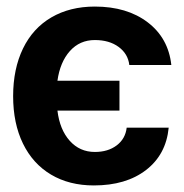

<svg xmlns="http://www.w3.org/2000/svg" viewBox="-20 -552 562 585"><path d="M266 13Q191 13 135.5 -20Q80 -53 50 -114.5Q20 -176 20 -259Q20 -342 50 -404Q80 -466 136.5 -499Q193 -532 269 -532Q367 -532 430 -484Q493 -436 502 -354H374Q370 -388 341.5 -409Q313 -430 269 -430Q223 -430 193 -396.5Q163 -363 155 -306H344V-215H155Q162 -157 192.5 -123Q223 -89 269 -89Q309 -89 335.5 -109Q362 -129 366 -163H494Q486 -81 425 -34Q364 13 266 13Z"/></svg>

Font: Non Bureau Medium
Style: Regular
Weight: 500
Designer: Jona Saucedo
Foundry: Non Foundry
Version: Version 1.000; ttfautohint (v1.8.4)